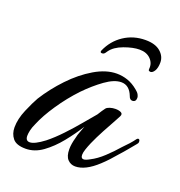

<svg xmlns="http://www.w3.org/2000/svg" viewBox="-95 -559 606 645"><g transform="rotate(20 207.5 -236.5)"><path d="M64 4Q31 4 18 -12Q5 -28 5 -51Q5 -81 19.5 -115Q34 -149 45 -168Q72 -211 109 -250Q146 -289 187.5 -313.5Q229 -338 267 -338Q287 -338 306 -331.5Q325 -325 343 -310Q352 -303 355.5 -296.5Q359 -290 359 -285Q359 -270 346 -270Q337 -270 333 -282Q320 -316 291 -316Q266 -316 234 -293Q202 -270 171 -238Q137 -202 109 -160.5Q81 -119 67 -85Q60 -70 57.5 -58.5Q55 -47 55 -39Q55 -21 70 -21Q87 -21 120 -46Q144 -65 169.5 -92Q195 -119 217 -145.5Q239 -172 252 -187Q257 -195 261.5 -202Q266 -209 270 -214Q274 -219 283.5 -222Q293 -225 303 -225Q315 -225 323 -221Q331 -217 326 -207Q326 -206 315 -186.5Q304 -167 289.5 -140Q275 -113 264 -88Q258 -74 254 -62Q250 -50 250 -42Q250 -29 260 -29Q267 -29 281 -37Q303 -48 325.5 -69Q348 -90 367 -112Q378 -123 387 -133Q396 -143 404 -154Q407 -157 409 -157Q415 -157 415 -148Q415 -143 411 -139Q400 -126 389 -112.5Q378 -99 366 -86Q355 -73 343.5 -60.5Q332 -48 320 -37Q277 3 241 3Q225 3 214 -8.5Q203 -20 203 -45Q203 -64 210 -88Q212 -99 216.5 -110Q221 -121 225 -133Q205 -101 179.5 -69.5Q154 -38 125 -17Q96 4 64 4ZM370 -382Q368 -382 365 -383.5Q362 -385 363 -391Q365 -411 350.5 -425.5Q336 -440 311 -440Q288 -440 256.5 -428.5Q225 -417 211 -397Q206 -389 203 -387Q200 -385 196 -385Q188 -385 191 -393Q208 -432 242 -454.5Q276 -477 319 -477Q354 -477 372.5 -461Q391 -445 391 -423Q391 -404 384.5 -393Q378 -382 370 -382Z"/></g></svg>

Font: Birthstone
Style: Regular
Weight: 400
Designer: Robert E. Leuschke
Foundry: Robert E. Leuschke
Version: Version 1.013; ttfautohint (v1.8.3)